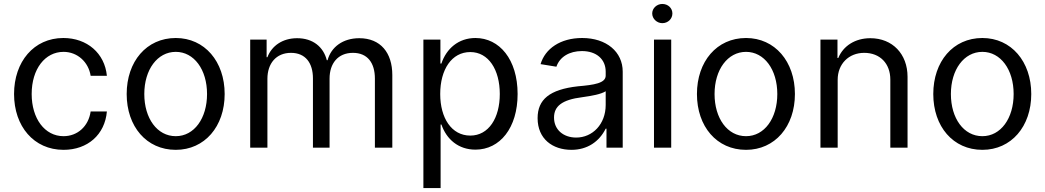

<svg xmlns="http://www.w3.org/2000/svg" viewBox="-20 -746 5280 970"><path d="M301 11C423 11 510 -66 520 -183H438C427 -107 371 -58 301 -58C206 -58 140 -147 140 -271C140 -398 208 -484 301 -484C371 -484 427 -433 438 -363H520C509 -477 420 -554 300 -554C151 -554 51 -434 51 -271C51 -108 151 11 301 11Z M868 11C1014 11 1115 -107 1115 -271C1115 -435 1014 -554 868 -554C720 -554 620 -435 620 -271C620 -107 720 11 868 11ZM709 -271C709 -394 775 -484 868 -484C960 -484 1026 -395 1026 -271C1026 -148 961 -58 868 -58C774 -58 709 -148 709 -271Z M1244 0H1331V-348C1331 -425 1375 -479 1450 -479C1524 -479 1561 -427 1561 -350V0H1645V-349C1645 -425 1687 -479 1763 -479C1837 -479 1874 -428 1874 -349V0H1962V-367C1962 -479 1903 -553 1795 -553C1713 -553 1653 -509 1635 -442H1631C1614 -509 1561 -553 1481 -553C1408 -553 1353 -515 1331 -457H1327V-546H1244Z M2119 204H2206V-117H2210C2236 -42 2296 10 2382 10C2506 10 2595 -100 2595 -271C2595 -446 2503 -554 2382 -554C2296 -554 2235 -500 2210 -425H2205V-546H2119ZM2204 -271C2204 -395 2262 -483 2356 -483C2448 -483 2505 -394 2505 -271C2505 -150 2449 -61 2356 -61C2261 -61 2204 -150 2204 -271Z M2867 11C2947 11 3007 -30 3040 -96H3044V0H3126V-384C3126 -484 3044 -554 2921 -554C2811 -554 2734 -500 2711 -422L2791 -409C2808 -459 2857 -488 2920 -488C2993 -488 3040 -447 3040 -384V-364C3040 -326 2982 -317 2900 -310C2756 -294 2696 -243 2696 -149C2696 -44 2772 11 2867 11ZM2779 -152C2779 -208 2817 -242 2922 -255C2972 -262 3016 -270 3040 -285V-216C3040 -118 2973 -51 2891 -51C2827 -51 2779 -90 2779 -152Z M3284 0H3371V-546H3284ZM3275 -678C3275 -651 3299 -629 3326 -629C3355 -629 3377 -651 3377 -678C3377 -705 3355 -726 3326 -726C3299 -726 3275 -705 3275 -678Z M3749 11C3895 11 3996 -107 3996 -271C3996 -435 3895 -554 3749 -554C3601 -554 3501 -435 3501 -271C3501 -107 3601 11 3749 11ZM3590 -271C3590 -394 3656 -484 3749 -484C3841 -484 3907 -395 3907 -271C3907 -148 3842 -58 3749 -58C3655 -58 3590 -148 3590 -271Z M4212 -343C4212 -423 4268 -479 4346 -479C4426 -479 4478 -425 4478 -344V0H4565V-358C4565 -473 4489 -553 4377 -553C4300 -553 4240 -514 4215 -453H4211V-546H4125V0H4212Z M4943 11C5089 11 5190 -107 5190 -271C5190 -435 5089 -554 4943 -554C4795 -554 4695 -435 4695 -271C4695 -107 4795 11 4943 11ZM4784 -271C4784 -394 4850 -484 4943 -484C5035 -484 5101 -395 5101 -271C5101 -148 5036 -58 4943 -58C4849 -58 4784 -148 4784 -271Z"/></svg>

Font: Wafeq
Style: Regular
Weight: 400
Designer: Rasmus Andersson & Azza Alameddine
Foundry: Google & TypeTogether
Version: Version 3.000;FEAKit 1.0